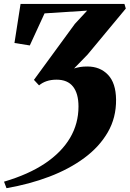

<svg xmlns="http://www.w3.org/2000/svg" viewBox="-24 -763 659 976"><path d="M9 193.5 -3.5 160.5Q120.5 124 204.5 67.8Q288.5 11.5 331.8 -61.5Q375 -134.5 375 -221.5Q375 -287.5 347.2 -322.8Q319.5 -358 263.5 -358Q235.5 -358 213.2 -350.5Q191 -343 174.5 -329L148.5 -357L356.5 -641.5L419 -709L202.5 -695L127.5 -532L49.5 -544.5L80.5 -743H608.5L615.5 -719.5L421.5 -486L352.5 -415Q369 -420 384 -422.5Q399 -425 420 -425Q484.5 -425 524.8 -383Q565 -341 566 -257Q567 -165 524 -90.8Q481 -16.5 404.5 40Q328 96.5 226.8 135Q125.5 173.5 9 193.5Z"/></svg>

Font: Merriweather 120pt Black
Style: Italic
Weight: 900
Italic angle: -7.8°
Version: Version 2.101